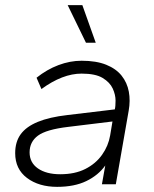

<svg xmlns="http://www.w3.org/2000/svg" viewBox="-20 -716 600 746"><path d="M202 10Q131 10 85 -24.5Q39 -59 39 -121Q39 -165 60.5 -194.5Q82 -224 127 -242.5Q172 -261 242 -269L426 -291Q429 -302 429 -325Q429 -348 418 -372Q407 -396 379 -413Q351 -430 297 -430Q260 -430 221 -415Q182 -400 141 -370L122 -414Q162 -446 207 -463Q252 -480 297 -480Q354 -480 392.5 -464.5Q431 -449 452.5 -422Q474 -395 480.5 -360Q487 -325 480 -286L430 0H376L389 -73Q362 -35 315.5 -12.5Q269 10 202 10ZM214 -39Q271 -39 311.5 -59.5Q352 -80 376.5 -114.5Q401 -149 408 -190L417 -244L245 -223Q160 -213 127.5 -189Q95 -165 95 -124Q95 -84 127.5 -61.5Q160 -39 214 -39ZM314 -550 243 -696H300L352 -550Z"/></svg>

Font: Gantari Light
Style: Italic
Weight: 300
Italic angle: -10°
Version: Version 1.000